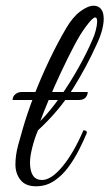

<svg xmlns="http://www.w3.org/2000/svg" viewBox="-20 -649 383 672"><path d="M106 3Q69 3 51.5 -19.5Q34 -42 34 -73Q34 -105 43 -139Q52 -173 59 -196Q75 -252 99.5 -315.5Q124 -379 153.5 -440.5Q183 -502 212 -551Q235 -590 261.5 -609.5Q288 -629 308 -629Q324 -629 333.5 -617.5Q343 -606 343 -583Q343 -567 337.5 -545Q332 -523 319 -495Q284 -417 235.5 -339Q187 -261 113 -193Q101 -165 93 -133Q85 -101 85 -81Q85 -19 127 -19Q159 -19 198 -65.5Q237 -112 272 -193Q276 -193 280 -191.5Q284 -190 284 -184Q273 -157 256.5 -124.5Q240 -92 218.5 -63Q197 -34 169 -15.5Q141 3 106 3ZM121 -225Q157 -262 191 -310.5Q225 -359 254.5 -411.5Q284 -464 304 -511Q311 -526 315.5 -544Q320 -562 320 -574Q320 -588 313 -588Q309 -588 301 -580.5Q293 -573 280 -555Q261 -530 238.5 -487Q216 -444 193 -395Q170 -346 151 -300.5Q132 -255 121 -225ZM24 -299Q24 -311 33.5 -319Q43 -327 55 -327H287Q287 -316 279.5 -307.5Q272 -299 255 -299Z"/></svg>

Font: Great Vibes
Style: Regular
Weight: 400
Designer: Robert E. Leuschke, Viktoriya Grabowska, Viviana Monsalve, Eben Sorkin
Foundry: Robert E. Leuschke
Version: Version 1.103; ttfautohint (v1.8.4.7-5d5b)